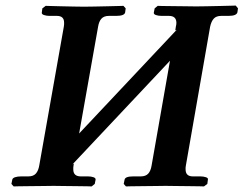

<svg xmlns="http://www.w3.org/2000/svg" viewBox="-20 -668 874 689"><path d="M734 -572 647 -74Q646 -70 646 -66.5Q646 -63 646 -60Q646 -35 672 -35H699Q710 -35 719 -32Q728 -29 726 -23L724 -8L712 1Q712 1 696.5 0.5Q681 0 658 0Q635 0 612 -0.5Q589 -1 574 -1Q561 -1 537.5 -0.5Q514 0 490 0Q466 0 449 0.5Q432 1 432 1L424 -8L427 -23Q429 -35 458 -35H485Q503 -35 512 -45Q521 -55 524 -74L590 -450Q503 -358 415.5 -264.5Q328 -171 240 -78L245 -81L244 -75Q243 -71 243 -67Q243 -63 243 -60Q243 -35 270 -35H296Q307 -35 315.5 -32Q324 -29 323 -23L320 -8L309 1Q309 1 293.5 0.5Q278 0 255 0Q232 0 209 -0.5Q186 -1 172 -1Q159 -1 135.5 -0.5Q112 0 87.5 0Q63 0 46 0.5Q29 1 29 1L21 -8L24 -23Q25 -29 34 -32Q43 -35 56 -35H82Q100 -35 109 -45.5Q118 -56 121 -75L209 -572Q210 -577 210 -580.5Q210 -584 210 -587Q210 -611 184 -611H157Q147 -611 138 -614Q129 -617 130 -623L132 -638L144 -647Q144 -647 160 -646.5Q176 -646 199 -645.5Q222 -645 245 -644.5Q268 -644 282 -644Q295 -644 318.5 -644.5Q342 -645 366 -645.5Q390 -646 406.5 -646.5Q423 -647 423 -647L431 -638L429 -623Q426 -611 397 -611H371Q353 -611 344 -601Q335 -591 332 -572L264 -189Q352 -282 439.5 -375.5Q527 -469 614 -561L609 -559L611 -572Q612 -576 612.5 -579.5Q613 -583 613 -586Q613 -611 586 -611H560Q548 -611 539.5 -614Q531 -617 532 -623L535 -638L546 -647Q546 -647 562 -646.5Q578 -646 601 -646Q624 -646 647 -645.5Q670 -645 684 -645Q698 -645 721 -645.5Q744 -646 768.5 -646.5Q793 -647 809.5 -647.5Q826 -648 826 -648L834 -638L832 -624Q829 -611 800 -611H774Q756 -611 747 -601Q738 -591 734 -572Z"/></svg>

Font: Libertinus Serif SemiBold
Style: Italic
Weight: 600
Italic angle: -11.5°
Designer: Philipp H. Poll, Khaled Hosny
Foundry: Caleb Maclennan
Version: Version 7.051;RELEASE